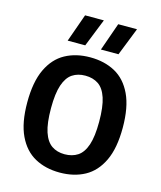

<svg xmlns="http://www.w3.org/2000/svg" viewBox="-119 -889 821 982"><g transform="rotate(15 291.0 -398.0)"><path d="M290.5 7.5Q215.5 7.5 158.8 -23.5Q102 -54.5 70 -121.8Q38 -189 38 -297Q38 -405.5 70 -473Q102 -540.5 158.8 -571.5Q215.5 -602.5 290.5 -602.5Q366 -602.5 422.8 -571.5Q479.5 -540.5 511.5 -473Q543.5 -405.5 543.5 -297Q543.5 -189 511.5 -121.8Q479.5 -54.5 422.8 -23.5Q366 7.5 290.5 7.5ZM290.5 -89.5Q331 -89.5 359.8 -108.5Q388.5 -127.5 403.8 -172.5Q419 -217.5 419 -295Q419 -375 403.8 -421Q388.5 -467 359.8 -486.2Q331 -505.5 290.5 -505.5Q250.5 -505.5 222 -486.5Q193.5 -467.5 178.2 -422.5Q163 -377.5 163 -300Q163 -220 178.2 -174.2Q193.5 -128.5 222 -109Q250.5 -89.5 290.5 -89.5ZM332 -655 384 -803H483.5L425 -655ZM156 -655 208.5 -803H308L249 -655Z"/></g></svg>

Font: Encode Sans SC Condensed SemiBold
Style: Regular
Weight: 600
Width: 3
Designer: Multiple Designers
Foundry: Impallari Type
Version: Version 3.002